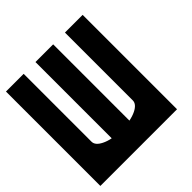

<svg xmlns="http://www.w3.org/2000/svg" viewBox="-166 -762 899 899"><g transform="rotate(-45 283.0 -312.5)"><path d="M0 0V-625H117.2V-175.8Q117.2 -151.4 151.9 -134.3Q171.4 -124.5 195.3 -120.1V-625H312.5V-120.1Q336.4 -124.5 356.4 -134.3Q390.6 -151.4 390.6 -175.8V-625H507.8V0Z"/></g></svg>

Font: Leporid
Style: Regular
Weight: 400
Designer: GGBotNet
Foundry: GGBotNet
Version: 1.00